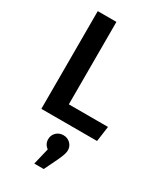

<svg xmlns="http://www.w3.org/2000/svg" viewBox="-244 -778 994 1176"><g transform="rotate(30 253.0 -189.5)"><path d="M213 -691V-108H490L475 0H81V-691ZM280 72Q309 72 329 91.5Q349 111 349 140Q349 166 322 221L278 312H211L239 196Q210 174 210 140Q210 111 230 91.5Q250 72 280 72Z"/></g></svg>

Font: FiraGO Medium
Style: Regular
Weight: 500
Designer: bBox Type
Foundry: bBox Type GmbH
Version: Version 1.001;PS 001.001;hotconv 1.0.88;makeotf.lib2.5.64775